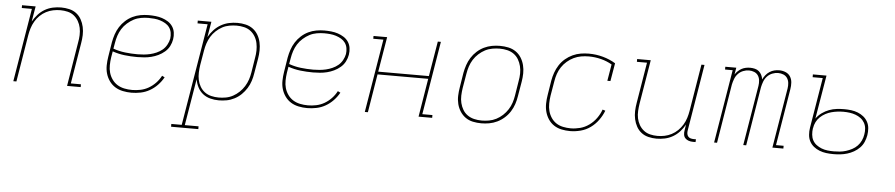

<svg xmlns="http://www.w3.org/2000/svg" viewBox="-43 -810 6085 1306"><g transform="rotate(5 3000.0 -156.5)"><path d="M50 0 133 -501H64V-520H157L139 -415Q154 -441 174 -463.5Q194 -486 220 -501Q246 -516 274.5 -522Q303 -528 331 -528Q359 -528 386.5 -521.5Q414 -515 435 -499Q456 -483 469 -459.5Q482 -436 488 -409Q494 -382 493 -353.5Q492 -325 487 -297L441 -19H510V0H417L466 -300Q471 -325 472 -351Q473 -377 468 -401Q463 -425 451 -446Q439 -467 420.5 -482Q402 -497 377.5 -503Q353 -509 327 -509Q303 -509 278 -504Q253 -499 230 -487Q207 -475 188 -456.5Q169 -438 156 -415.5Q143 -393 135.5 -369Q128 -345 124 -321L71 0Z M857 8Q827 8 798 2Q769 -4 745.5 -18.5Q722 -33 705.5 -56Q689 -79 681 -106Q673 -133 673.5 -163Q674 -193 679 -223L695 -323Q700 -350 709 -377Q718 -404 733.5 -428.5Q749 -453 771 -473Q793 -493 819 -505.5Q845 -518 873 -523Q901 -528 928 -528Q952 -528 975.5 -525.5Q999 -523 1020.5 -516Q1042 -509 1061 -497Q1080 -485 1092.5 -466.5Q1105 -448 1108.5 -425Q1112 -402 1108 -378Q1104 -354 1092.5 -331.5Q1081 -309 1061 -292Q1041 -275 1018 -264Q995 -253 971 -247Q947 -241 922.5 -239Q898 -237 875 -237Q831 -237 788.5 -242Q746 -247 706 -261L699 -220Q695 -193 694.5 -166Q694 -139 701 -114.5Q708 -90 723 -69Q738 -48 759 -35Q780 -22 806 -16.5Q832 -11 860 -11Q888 -11 917 -17Q946 -23 972 -38Q998 -53 1019.5 -75.5Q1041 -98 1055 -125L1073 -116Q1057 -87 1033.5 -62.5Q1010 -38 981 -21.5Q952 -5 920 1.5Q888 8 857 8ZM875 -256Q896 -256 918 -258Q940 -260 961.5 -265Q983 -270 1004.5 -279.5Q1026 -289 1043.5 -303.5Q1061 -318 1072.5 -339Q1084 -360 1088 -381Q1091 -402 1087.5 -422Q1084 -442 1073 -457.5Q1062 -473 1045 -483Q1028 -493 1009 -499Q990 -505 969.5 -507Q949 -509 928 -509Q904 -509 878 -504.5Q852 -500 829 -488Q806 -476 785 -457.5Q764 -439 750 -416.5Q736 -394 728 -369.5Q720 -345 716 -320L709 -280Q748 -266 790 -261Q832 -256 875 -256Z M1332 215H1146V196H1217L1333 -501H1264V-520H1357L1339 -414Q1354 -441 1375 -463.5Q1396 -486 1422.5 -501Q1449 -516 1477.5 -522Q1506 -528 1535 -528Q1564 -528 1591.5 -521.5Q1619 -515 1640.5 -499Q1662 -483 1675.5 -460Q1689 -437 1695 -410Q1701 -383 1700.5 -354.5Q1700 -326 1695 -297L1678 -197Q1674 -170 1665.5 -143.5Q1657 -117 1642 -93Q1627 -69 1606.5 -49Q1586 -29 1560 -15.5Q1534 -2 1507 3Q1480 8 1453 8Q1423 8 1394.5 0.5Q1366 -7 1344 -24.5Q1322 -42 1309 -67.5Q1296 -93 1291 -122L1238 196H1332ZM1451 -11Q1475 -11 1500 -15.5Q1525 -20 1548 -32.5Q1571 -45 1590.5 -63.5Q1610 -82 1624 -104.5Q1638 -127 1646 -151Q1654 -175 1658 -200L1674 -300Q1679 -326 1679.5 -351.5Q1680 -377 1675 -401.5Q1670 -426 1657.5 -447Q1645 -468 1626 -482.5Q1607 -497 1582 -503Q1557 -509 1531 -509Q1507 -509 1481.5 -504.5Q1456 -500 1433.5 -488Q1411 -476 1391 -457.5Q1371 -439 1357.5 -416.5Q1344 -394 1336 -370Q1328 -346 1324 -321L1307 -221Q1303 -195 1302 -169Q1301 -143 1306 -119Q1311 -95 1323.5 -73.5Q1336 -52 1355.5 -37.5Q1375 -23 1400 -17Q1425 -11 1451 -11Z M2057 8Q2027 8 1998 2Q1969 -4 1945.5 -18.5Q1922 -33 1905.5 -56Q1889 -79 1881 -106Q1873 -133 1873.5 -163Q1874 -193 1879 -223L1895 -323Q1900 -350 1909 -377Q1918 -404 1933.5 -428.5Q1949 -453 1971 -473Q1993 -493 2019 -505.5Q2045 -518 2073 -523Q2101 -528 2128 -528Q2152 -528 2175.5 -525.5Q2199 -523 2220.5 -516Q2242 -509 2261 -497Q2280 -485 2292.5 -466.5Q2305 -448 2308.5 -425Q2312 -402 2308 -378Q2304 -354 2292.5 -331.5Q2281 -309 2261 -292Q2241 -275 2218 -264Q2195 -253 2171 -247Q2147 -241 2122.5 -239Q2098 -237 2075 -237Q2031 -237 1988.5 -242Q1946 -247 1906 -261L1899 -220Q1895 -193 1894.5 -166Q1894 -139 1901 -114.5Q1908 -90 1923 -69Q1938 -48 1959 -35Q1980 -22 2006 -16.5Q2032 -11 2060 -11Q2088 -11 2117 -17Q2146 -23 2172 -38Q2198 -53 2219.5 -75.5Q2241 -98 2255 -125L2273 -116Q2257 -87 2233.5 -62.5Q2210 -38 2181 -21.5Q2152 -5 2120 1.5Q2088 8 2057 8ZM2075 -256Q2096 -256 2118 -258Q2140 -260 2161.5 -265Q2183 -270 2204.5 -279.5Q2226 -289 2243.5 -303.5Q2261 -318 2272.5 -339Q2284 -360 2288 -381Q2291 -402 2287.5 -422Q2284 -442 2273 -457.5Q2262 -473 2245 -483Q2228 -493 2209 -499Q2190 -505 2169.5 -507Q2149 -509 2128 -509Q2104 -509 2078 -504.5Q2052 -500 2029 -488Q2006 -476 1985 -457.5Q1964 -439 1950 -416.5Q1936 -394 1928 -369.5Q1920 -345 1916 -320L1909 -280Q1948 -266 1990 -261Q2032 -256 2075 -256Z M2450 0 2533 -501H2464V-520H2557L2517 -281H2863L2903 -520H2924L2841 -19H2910V0H2817L2860 -262H2514L2471 0Z M3246 8Q3216 8 3188 2Q3160 -4 3138 -19.5Q3116 -35 3101 -58Q3086 -81 3079 -108.5Q3072 -136 3073 -165Q3074 -194 3079 -223L3095 -323Q3100 -350 3109 -377Q3118 -404 3133.5 -428.5Q3149 -453 3171 -473Q3193 -493 3219 -505.5Q3245 -518 3272.5 -523Q3300 -528 3327 -528Q3357 -528 3385 -522Q3413 -516 3435.5 -500.5Q3458 -485 3472.5 -462Q3487 -439 3494 -411.5Q3501 -384 3500.5 -355Q3500 -326 3495 -297L3478 -197Q3474 -170 3465 -143Q3456 -116 3440.5 -91.5Q3425 -67 3402.5 -47Q3380 -27 3354 -14.5Q3328 -2 3300.5 3Q3273 8 3246 8ZM3247 -11Q3271 -11 3296.5 -15.5Q3322 -20 3345.5 -32Q3369 -44 3389 -62.5Q3409 -81 3423.5 -103.5Q3438 -126 3446 -150.5Q3454 -175 3458 -200L3474 -300Q3479 -326 3479.5 -352Q3480 -378 3474 -402.5Q3468 -427 3455.5 -448Q3443 -469 3423.5 -483Q3404 -497 3379 -503Q3354 -509 3327 -509Q3303 -509 3277 -504.5Q3251 -500 3228 -488Q3205 -476 3184.5 -457.5Q3164 -439 3150 -416.5Q3136 -394 3128 -369.5Q3120 -345 3116 -320L3099 -220Q3095 -194 3094 -168Q3093 -142 3099 -117.5Q3105 -93 3117.5 -72Q3130 -51 3150 -37Q3170 -23 3195 -17Q3220 -11 3247 -11Z M3852 8Q3822 8 3793.5 2Q3765 -4 3742 -19Q3719 -34 3703.5 -57Q3688 -80 3680.5 -107Q3673 -134 3673.5 -164Q3674 -194 3679 -223L3695 -323Q3700 -351 3709.5 -378Q3719 -405 3735 -430Q3751 -455 3774 -474.5Q3797 -494 3824 -506.5Q3851 -519 3879 -523.5Q3907 -528 3934 -528Q3984 -528 4031 -515Q4078 -502 4117 -478L4096 -355H4075L4094 -468Q4060 -488 4019 -498.5Q3978 -509 3935 -509Q3909 -509 3883 -504.5Q3857 -500 3833 -488.5Q3809 -477 3788 -459Q3767 -441 3752 -418.5Q3737 -396 3728.5 -371Q3720 -346 3716 -320L3699 -220Q3695 -194 3694.5 -167Q3694 -140 3700.5 -115.5Q3707 -91 3721 -70Q3735 -49 3755.5 -35.5Q3776 -22 3802 -16.5Q3828 -11 3854 -11Q3886 -11 3918.5 -19.5Q3951 -28 3979.5 -48.5Q4008 -69 4028.5 -97.5Q4049 -126 4060 -157L4079 -151Q4066 -117 4043.5 -86Q4021 -55 3990.5 -33Q3960 -11 3923.5 -1.5Q3887 8 3852 8Z M4442 8Q4414 8 4387 1.5Q4360 -5 4339 -21Q4318 -37 4305 -60.5Q4292 -84 4286 -111Q4280 -138 4281 -166.5Q4282 -195 4287 -223L4333 -501H4264V-520H4357L4307 -220Q4303 -195 4301.5 -169Q4300 -143 4305 -119Q4310 -95 4322 -74Q4334 -53 4353 -38Q4372 -23 4396.5 -17Q4421 -11 4447 -11Q4471 -11 4495.5 -16Q4520 -21 4543 -33Q4566 -45 4585 -63.5Q4604 -82 4617.5 -104.5Q4631 -127 4638.5 -151Q4646 -175 4650 -199L4703 -520H4724L4649 -66Q4647 -55 4648.5 -44Q4650 -33 4656.5 -25Q4663 -17 4673.5 -14Q4684 -11 4695 -11H4710L4709 8H4691Q4676 8 4662 3.5Q4648 -1 4638.5 -11Q4629 -21 4627 -36Q4625 -51 4628 -66L4634 -105Q4620 -79 4599.5 -56.5Q4579 -34 4553 -19Q4527 -4 4498.5 2Q4470 8 4442 8Z M4835 0 4918 -501H4866V-520H4941L4933 -473Q4941 -486 4953 -497Q4965 -508 4978 -515Q4991 -522 5006 -525Q5021 -528 5035 -528Q5052 -528 5068 -524Q5084 -520 5095.5 -510Q5107 -500 5114 -486Q5121 -472 5123 -456Q5131 -472 5142 -486Q5153 -500 5168.5 -510Q5184 -520 5200.5 -524Q5217 -528 5234 -528Q5257 -528 5277.5 -519.5Q5298 -511 5309.5 -493Q5321 -475 5322.5 -452Q5324 -429 5320 -406L5256 -19H5308V0H5233L5301 -410Q5304 -429 5302 -447.5Q5300 -466 5290.5 -480.5Q5281 -495 5264 -502Q5247 -509 5228 -509Q5208 -509 5188 -501Q5168 -493 5153.5 -477.5Q5139 -462 5131.5 -442Q5124 -422 5120 -403L5054 0H5034L5102 -410Q5105 -429 5103 -447.5Q5101 -466 5091.5 -480.5Q5082 -495 5065 -502Q5048 -509 5029 -509Q5009 -509 4989 -501Q4969 -493 4954.5 -477.5Q4940 -462 4932.5 -442Q4925 -422 4921 -403L4855 0Z M5650 8Q5625 8 5601 5Q5577 2 5555 -6.5Q5533 -15 5515 -29.5Q5497 -44 5486.5 -64Q5476 -84 5474 -108.5Q5472 -133 5476 -157L5533 -501H5464V-520H5557L5507 -222Q5523 -245 5546 -261.5Q5569 -278 5594.5 -287.5Q5620 -297 5646 -300Q5672 -303 5698 -303Q5722 -303 5745.5 -300Q5769 -297 5790.5 -288.5Q5812 -280 5829.5 -266Q5847 -252 5858 -232Q5869 -212 5871 -188Q5873 -164 5869 -140Q5865 -117 5855.5 -94.5Q5846 -72 5828.5 -54Q5811 -36 5789 -23.5Q5767 -11 5743.5 -4Q5720 3 5696.5 5.5Q5673 8 5650 8ZM5651 -11Q5671 -11 5692 -13Q5713 -15 5734 -21.5Q5755 -28 5775 -38.5Q5795 -49 5810.5 -65Q5826 -81 5835.5 -101.5Q5845 -122 5848 -143Q5852 -164 5850 -185Q5848 -206 5838 -223.5Q5828 -241 5812 -253Q5796 -265 5777 -272Q5758 -279 5737 -282Q5716 -285 5694 -285Q5674 -285 5653 -282.5Q5632 -280 5611.5 -274.5Q5591 -269 5571.5 -258.5Q5552 -248 5536 -233Q5520 -218 5510 -198Q5500 -178 5497 -157L5496 -154Q5493 -133 5495 -111.5Q5497 -90 5506.5 -72.5Q5516 -55 5532 -43Q5548 -31 5567 -23.5Q5586 -16 5607.5 -13.5Q5629 -11 5651 -11Z"/></g></svg>

Font: Iosevka HT Thin Extended
Style: Italic
Weight: 100
Width: 7
Italic angle: -9°
Monospace: yes
Designer: Belleve Invis
Foundry: Belleve Invis
Version: Version 32.3.0; ttfautohint (v1.8.4)